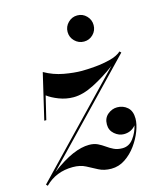

<svg xmlns="http://www.w3.org/2000/svg" viewBox="-147 -742 690 828"><g transform="rotate(-15 198.0 -328.5)"><path d="M217.6 -608.4Q217.6 -632.4 234.8 -649.6Q252.1 -666.9 276.1 -666.9Q300.1 -666.9 317 -649.6Q333.8 -632.4 333.8 -608.4Q333.8 -584.4 317 -567.3Q300.1 -550.2 276.1 -550.2Q252.1 -550.2 234.8 -567.3Q217.6 -584.4 217.6 -608.4ZM21.5 -265 69.5 -469.5Q110 -446.5 154.8 -438.5Q199.5 -430.5 234 -430.5Q258 -430.5 293.2 -433.5Q328.5 -436.5 361.5 -445Q394.5 -453.5 412 -469.5L418.5 -463L11.5 -39.5Q64.5 -79 105.5 -96.8Q146.5 -114.5 180.5 -114.5Q202.5 -114.5 218.5 -106.8Q234.5 -99 248.8 -88.8Q263 -78.5 279 -70.8Q295 -63 317 -63Q347 -63 366.2 -89Q385.5 -115 392 -145Q372 -120 338.5 -120Q316.5 -120 297.2 -136.5Q278 -153 278 -179Q278 -207.5 297.2 -223.5Q316.5 -239.5 339.5 -239.5Q366 -239.5 385 -222.8Q404 -206 404 -172.5Q404 -148 392.2 -117Q380.5 -86 359.5 -57Q338.5 -28 310 -9Q281.5 10 248 10Q216 10 192.2 -2.5Q168.5 -15 144.8 -27.5Q121 -40 88 -40Q13 -40 -36.5 10L-42.5 3.5L-42 3L-43 3.5L362 -418Q313 -381.5 262.8 -355.8Q212.5 -330 170.5 -330Q137.5 -330 106.2 -342Q75 -354 55.5 -369L30.5 -265Z"/></g></svg>

Font: Bodoni* 24pt Medium
Style: Italic
Weight: 500
Italic angle: -13°
Version: Version 2.3